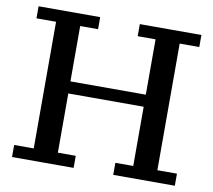

<svg xmlns="http://www.w3.org/2000/svg" viewBox="-78 -789 975 878"><g transform="rotate(10 410.0 -350.0)"><path d="M318 -56V0H32V-56H123V-644H32V-700H318V-644H235V-387H585V-644H502V-700H788V-644H697V-56H788V0H502V-56H585V-331H235V-56Z"/></g></svg>

Font: PT Serif Caption
Style: Regular
Weight: 400
Designer: A.Korolkova, O.Umpeleva, V.Yefimov
Foundry: ParaType Ltd
Version: Version 1.000W OFL